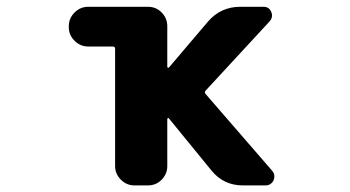

<svg xmlns="http://www.w3.org/2000/svg" viewBox="-20 -569 1040 571"><path d="M702.1 -17.6Q644.5 -17.6 608.4 -62.5L482.4 -216.8Q481.4 -218.8 479.5 -217.8Q477.5 -216.8 477.5 -214.8V-75.2Q477.5 -51.8 460.9 -34.7Q444.3 -17.6 419.9 -17.6H379.9Q356.4 -17.6 339.4 -34.7Q322.3 -51.8 322.3 -75.2V-423.8Q322.3 -430.7 315.4 -430.7H242.2Q218.8 -430.7 201.7 -447.8Q184.6 -464.8 184.6 -488.3V-491.2Q184.6 -514.6 201.7 -531.7Q218.8 -548.8 242.2 -548.8H419.9Q444.3 -548.8 460.9 -531.7Q477.5 -514.6 477.5 -491.2V-370.1Q477.5 -368.2 479.5 -367.7Q481.4 -367.2 482.4 -368.2L598.6 -504.9Q636.7 -548.8 694.3 -548.8H763.7Q780.3 -548.8 786.6 -533.7Q793 -518.6 782.2 -505.9L591.8 -299.8Q586.9 -294.9 591.8 -289.1L789.1 -61.5Q795.9 -53.7 795.9 -44.9Q795.9 -39.1 793.9 -33.2Q786.1 -17.6 769.5 -17.6Z"/></svg>

Font: Rounded Mgen+ 1mn bold
Style: Bold
Weight: 700
Designer: [Source Han Sans]
Ryoko NISHIZUKA  (kana & ideographs); Paul D. Hunt (Latin, Greek & Cyrillic); Wenlong ZHANG  (bopomofo
Version: Version 1.059.20150602